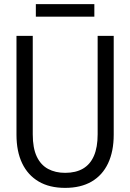

<svg xmlns="http://www.w3.org/2000/svg" viewBox="-20 -903 632 932"><path d="M296 9Q220 9 167.5 -22Q115 -53 87.5 -110.5Q60 -168 60 -249V-729H139V-251Q139 -184 158.5 -143Q178 -102 213.5 -83Q249 -64 296 -64Q348 -64 383 -84.5Q418 -105 436 -146.5Q454 -188 454 -251V-729H532V-249Q532 -168 504.5 -110Q477 -52 424.5 -21.5Q372 9 296 9ZM154 -822V-883H438V-822Z"/></svg>

Font: Mona Sans SemiCondensed
Style: Regular
Weight: 400
Width: 4
Designer: Deni Anggara
Foundry: GitHub
Version: Version 2.000